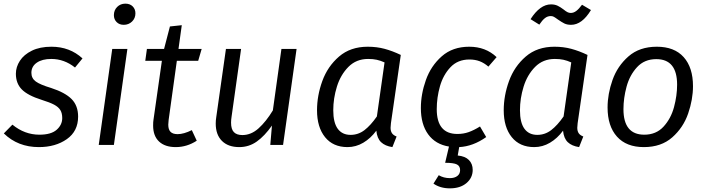

<svg xmlns="http://www.w3.org/2000/svg" viewBox="-20 -794 3871 1052"><path d="M432 -474 391 -424Q332 -471 261 -471Q211 -471 181.5 -450.5Q152 -430 152 -395Q152 -365 176 -347.5Q200 -330 260 -312Q337 -287 372.5 -251Q408 -215 408 -155Q408 -75 346 -31.5Q284 12 193 12Q78 12 1 -63L48 -111Q115 -56 196 -56Q260 -56 290.5 -83Q321 -110 321 -147Q321 -174 310.5 -191Q300 -208 276.5 -220.5Q253 -233 208 -247Q132 -271 99.5 -304Q67 -337 67 -390Q67 -427 89 -461Q111 -495 155 -516.5Q199 -538 262 -538Q362 -538 432 -474Z M604 0H521L595 -526H678ZM604 -711Q604 -738 622 -756Q640 -774 667 -774Q692 -774 707 -759Q722 -744 722 -721Q722 -694 703.5 -676Q685 -658 658 -658Q634 -658 619 -673Q604 -688 604 -711Z M904 -137Q902 -119 902 -111Q902 -84 914.5 -71.5Q927 -59 953 -59Q987 -59 1031 -81L1058 -23Q1004 12 943 12Q884 12 851.5 -18.5Q819 -49 819 -106Q819 -127 821 -138L867 -461H776L785 -526H879L911 -649L976 -656L958 -526H1085L1066 -461H949Z M1162 -117Q1162 -135 1165 -153L1218 -526H1301L1249 -156Q1246 -137 1246 -122Q1246 -86 1261.5 -70Q1277 -54 1308 -54Q1356 -54 1397 -91Q1438 -128 1475 -189L1522 -526H1605L1531 0H1461L1470 -106Q1430 -49 1387 -18.5Q1344 12 1291 12Q1230 12 1196 -22Q1162 -56 1162 -117Z M2176 -493 2122 -119Q2120 -99 2120 -94Q2120 -76 2127.5 -64.5Q2135 -53 2153 -46L2130 12Q2090 6 2068 -15Q2046 -36 2042 -78Q2011 -36 1970.5 -12Q1930 12 1884 12Q1805 12 1761 -42.5Q1717 -97 1717 -190Q1717 -270 1746 -350Q1775 -430 1837.5 -484Q1900 -538 1995 -538Q2044 -538 2087 -526.5Q2130 -515 2176 -493ZM1806 -190Q1806 -122 1830.5 -88.5Q1855 -55 1901 -55Q1943 -55 1977 -81Q2011 -107 2045 -156L2087 -452Q2065 -462 2044.5 -466.5Q2024 -471 1997 -471Q1932 -471 1889 -427.5Q1846 -384 1826 -319.5Q1806 -255 1806 -190Z M2373 -196Q2373 -60 2486 -60Q2519 -60 2547.5 -70Q2576 -80 2610 -101L2644 -43Q2572 8 2496 12L2488 58Q2529 62 2549.5 83Q2570 104 2570 137Q2570 180 2536 209Q2502 238 2445 238Q2392 238 2355 212L2384 166Q2411 182 2445 182Q2470 182 2485.5 170.5Q2501 159 2501 138Q2501 116 2483.5 107Q2466 98 2419 98L2440 9Q2366 -3 2326 -58Q2286 -113 2286 -202Q2286 -278 2313.5 -355.5Q2341 -433 2400.5 -485.5Q2460 -538 2551 -538Q2641 -538 2701 -481L2656 -429Q2633 -449 2608 -458.5Q2583 -468 2552 -468Q2488 -468 2448 -425.5Q2408 -383 2390.5 -321Q2373 -259 2373 -196Z M3199 -493 3145 -119Q3143 -99 3143 -94Q3143 -76 3150.5 -64.5Q3158 -53 3176 -46L3153 12Q3113 6 3091 -15Q3069 -36 3065 -78Q3034 -36 2993.5 -12Q2953 12 2907 12Q2828 12 2784 -42.5Q2740 -97 2740 -190Q2740 -270 2769 -350Q2798 -430 2860.5 -484Q2923 -538 3018 -538Q3067 -538 3110 -526.5Q3153 -515 3199 -493ZM2829 -190Q2829 -122 2853.5 -88.5Q2878 -55 2924 -55Q2966 -55 3000 -81Q3034 -107 3068 -156L3110 -452Q3088 -462 3067.5 -466.5Q3047 -471 3020 -471Q2955 -471 2912 -427.5Q2869 -384 2849 -319.5Q2829 -255 2829 -190ZM3037 -687Q3022 -698 3014.5 -702Q3007 -706 2998 -706Q2980 -706 2965.5 -694.5Q2951 -683 2935 -659L2887 -689Q2939 -770 2999 -770Q3020 -770 3035.5 -762.5Q3051 -755 3068 -742Q3080 -732 3089 -727.5Q3098 -723 3107 -723Q3123 -723 3137.5 -734Q3152 -745 3169 -768L3218 -739Q3169 -658 3109 -658Q3087 -658 3072 -665.5Q3057 -673 3037 -687Z M3309 -205Q3309 -279 3336 -355.5Q3363 -432 3423.5 -485Q3484 -538 3579 -538Q3675 -538 3726 -481Q3777 -424 3777 -322Q3777 -249 3750.5 -172Q3724 -95 3663.5 -41.5Q3603 12 3508 12Q3412 12 3360.5 -45.5Q3309 -103 3309 -205ZM3690 -330Q3690 -470 3576 -470Q3511 -470 3470.5 -426Q3430 -382 3413 -319Q3396 -256 3396 -196Q3396 -56 3510 -56Q3575 -56 3615.5 -100Q3656 -144 3673 -207Q3690 -270 3690 -330Z"/></svg>

Font: Fira Sans Book
Style: Italic
Weight: 350
Italic angle: -8°
Designer: bBox Type GmbH & Carrois Corporate GbR & Edenspiekermann AG
Foundry: bBox Type GmbH & Carrois Corporate GbR & Edenspiekermann AG
Version: Version 4.301